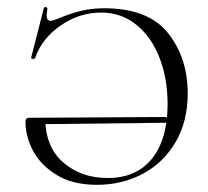

<svg xmlns="http://www.w3.org/2000/svg" viewBox="-20 -503 580 535"><path d="M51 -163Q51 -170 54 -172.5Q57 -175 63 -175H106Q106 -94 156 -50.5Q206 -7 280 -7Q360 -7 403.5 -61Q447 -115 447 -213Q447 -284 424.5 -342Q402 -400 360 -434Q318 -468 262 -468Q201 -468 149 -432Q97 -396 78 -342Q77 -338 71 -339Q65 -340 67 -343L102 -480Q103 -484 108 -483Q113 -482 112 -478Q110 -464 110 -460Q110 -445 121 -445Q126 -445 139 -450Q177 -466 207 -473Q237 -480 270 -480Q393 -480 448 -411Q503 -342 503 -243Q503 -164 469 -106.5Q435 -49 377.5 -18.5Q320 12 250 12Q182 12 137 -16Q92 -44 71.5 -84Q51 -124 51 -163ZM446 -161 95 -157V-175L444 -177Z"/></svg>

Font: Cormorant SC Light
Style: Regular
Weight: 300
Designer: Christian Thalmann (Catharsis Fonts)
Foundry: Catharsis Fonts
Version: Version 4.000